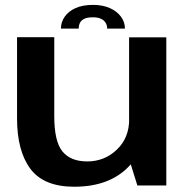

<svg xmlns="http://www.w3.org/2000/svg" viewBox="-20 -740 755 766"><path d="M528 0H643.5V-591H495V-106ZM196.5 -591.5H48V-268Q48 -137.5 101.5 -66.2Q155 5 276 5Q414 5 491.2 -73Q568.5 -151 568.5 -227L495.5 -265.5Q495.5 -190 446.2 -143Q397 -96 328 -96Q261.5 -96 229 -136Q196.5 -176 196.5 -276.5ZM351 -720.5Q310 -720.5 281.5 -707.8Q253 -695 238 -673.2Q223 -651.5 223 -626H294Q294 -639 299.2 -649.2Q304.5 -659.5 316.8 -665.2Q329 -671 351 -671Q370 -671 382.5 -665.2Q395 -659.5 401.2 -649.5Q407.5 -639.5 407.5 -626H478.5Q478.5 -651.5 462.8 -673.2Q447 -695 418.2 -707.8Q389.5 -720.5 351 -720.5Z"/></svg>

Font: Anybody SemiExpanded SemiBold
Style: Regular
Weight: 600
Width: 6
Designer: Tyler Finck
Foundry: Etcetera Type Company
Version: Version 1.113;gftools[0.9.25]